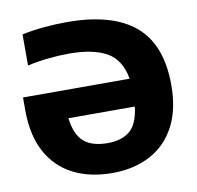

<svg xmlns="http://www.w3.org/2000/svg" viewBox="-83 -836 956 932"><g transform="rotate(-10 395.0 -370.0)"><path d="M397.5 10Q288 10 206 -31.5Q124 -73 78.5 -156.2Q33 -239.5 33 -365V-426.5H558.5Q542 -522 475 -559.8Q408 -597.5 289.5 -597.5Q240.5 -597.5 186 -591.8Q131.5 -586 84 -575V-728.5Q136 -739.5 194 -744.8Q252 -750 305.5 -750Q528.5 -750 640.5 -655.5Q752.5 -561 752.5 -361.5Q752.5 -240 708.5 -157.5Q664.5 -75 584.5 -32.5Q504.5 10 397.5 10ZM399.5 -137Q469 -137 509.2 -170.2Q549.5 -203.5 560 -289H232.5Q243 -206 283.5 -171.5Q324 -137 399.5 -137Z"/></g></svg>

Font: Encode Sans XBd
Style: Regular
Weight: 800
Designer: Multiple Designers
Foundry: Impallari Type
Version: Version 3.002; ttfautohint (v1.8.3) -l 8 -r 50 -G 200 -x 14 